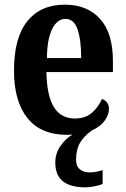

<svg xmlns="http://www.w3.org/2000/svg" viewBox="-20 -568 541 823"><path d="M346 235Q283 235 250 209.5Q217 184 217 128Q217 90 239 58Q261 26 291 9Q281 10 268 10Q155 10 97.5 -62Q40 -134 40 -265Q40 -406 97 -477Q154 -548 258 -548Q354 -548 409 -487Q464 -426 464 -307V-259H179Q181 -156 211.5 -108Q242 -60 301 -60Q346 -60 374 -84.5Q402 -109 417 -144Q429 -140 438 -129.5Q447 -119 447 -102Q447 -76 428.5 -50.5Q410 -25 374 -9Q339 16 322.5 45Q306 74 306 116Q306 145 322.5 158Q339 171 365 171Q390 171 420 161V220Q406 227 383 231Q360 235 346 235ZM328 -319Q328 -397 312.5 -442Q297 -487 261 -487Q225 -487 203.5 -443.5Q182 -400 181 -319Z"/></svg>

Font: Noto Serif Hebrew Condensed
Style: Bold
Weight: 700
Width: 3
Designer: Monotype Design Team
Foundry: Monotype Imaging Inc.
Version: Version 2.004; ttfautohint (v1.8.4.7-5d5b)